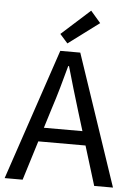

<svg xmlns="http://www.w3.org/2000/svg" viewBox="-58 -913 663 957"><g transform="rotate(5 273.0 -434.5)"><path d="M2 0 223 -656H323L544 0H450L338 -364Q321 -419 305 -473.5Q289 -528 273 -584H269Q254 -528 238.5 -473.5Q223 -419 205 -364L92 0ZM120 -197V-267H423V-197ZM255 -696 216 -740 359 -869 409 -811Z"/></g></svg>

Font: Assistant ExtraLight Medium
Style: Regular
Weight: 500
Version: Version 3.000